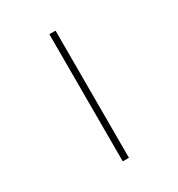

<svg xmlns="http://www.w3.org/2000/svg" viewBox="-180 -877 922 994"><g transform="rotate(-30 281.5 -380.0)"><path d="M263 0H300V-760H263Z"/></g></svg>

Font: Noto Sans Mono SemiCondensed ExtraLight
Style: Regular
Weight: 200
Width: 4
Designer: Monotype Design Team
Foundry: Monotype Imaging Inc.
Version: Version 2.014